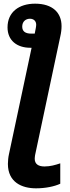

<svg xmlns="http://www.w3.org/2000/svg" viewBox="-20 -785 379 1045"><path d="M176 240C227 240 276 230 308 215V104C281 113 254 121 222 121C189 121 169 108 169 79C169 72 170 68 171 59L308 -586C313 -607 315 -626 315 -643C315 -716 266 -765 171 -765C83 -765 21 -719 21 -636C21 -565 72 -525 145 -525H152L29 53C25 70 23 92 23 107C23 207 99 240 176 240ZM150 -602C117 -602 101 -615 101 -640C101 -668 120 -683 143 -683C163 -683 177 -671 177 -650C177 -645 176 -640 175 -633L169 -602Z"/></svg>

Font: BC Sans
Style: Bold Italic
Weight: 700
Italic angle: -12°
Designer: Monotype Design Team
Province of B.C.
Foundry: Monotype Imaging Inc.
Version: Version 2.000;GOOG;noto-source:20170915:90ef993387c0